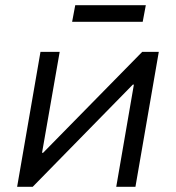

<svg xmlns="http://www.w3.org/2000/svg" viewBox="-20 -720 678 740"><path d="M46 0H106L492 -394H496L428 0H502L592 -520H528L146 -131H142L210 -520H136ZM258 -636H530L542 -700H270Z"/></svg>

Font: Fixel Display 20240404
Style: Italic
Weight: 400
Italic angle: -10°
Designer: AlfaBravo + MacPaw
Foundry: Kyrylo Tkachov, Marchela Mozhyna, Serhii Makarenko, Maria Weinstein, Zakhar Kryvoshyya
Version: Version 1.211;Glyphs 3.2 (3225)